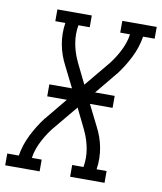

<svg xmlns="http://www.w3.org/2000/svg" viewBox="-124 -802 731 868"><g transform="rotate(10 242.0 -367.5)"><path d="M-41 0V-54H12Q20 -104 43.5 -151Q67 -198 99 -240L101 -241Q102 -243 104 -245Q106 -247 107 -249L182 -340H92V-395H196L148 -491Q137 -512 129 -534.5Q121 -557 116.5 -581Q112 -605 111.5 -630Q111 -655 115 -681H69V-735H227V-681H175Q168 -639 175 -599Q182 -559 198 -524L199 -523V-522Q200 -521 200.5 -519Q201 -517 202 -515L248 -421L331 -521Q346 -538 359 -557Q372 -576 383 -596.5Q394 -617 401.5 -638Q409 -659 412 -681H367V-735H525V-681H472Q464 -631 440.5 -584Q417 -537 385 -495L383 -494Q382 -492 380.5 -490Q379 -488 377 -486L302 -395H392V-340H288L336 -244Q347 -223 355 -200.5Q363 -178 367.5 -154Q372 -130 372.5 -105Q373 -80 369 -54H415V0H257V-54H309Q316 -96 309 -136Q302 -176 286 -211L285 -212V-213Q284 -214 283.5 -216Q283 -218 282 -220L236 -314L153 -214Q138 -197 125 -178Q112 -159 101 -138.5Q90 -118 82.5 -97Q75 -76 72 -54H117V0Z"/></g></svg>

Font: Iosevka QP Light
Style: Italic
Weight: 300
Italic angle: -9°
Designer: Belleve Invis
Foundry: Belleve Invis
Version: Version 20.0.0; ttfautohint (v1.8.4)